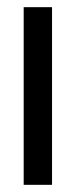

<svg xmlns="http://www.w3.org/2000/svg" viewBox="-20 -515 208 535"><path d="M125 -495V0H46V-495Z"/></svg>

Font: Moniqa SemBd Narrow Display
Style: Regular
Weight: 600
Width: 4
Designer: Rajesh Rajput
Foundry: Rajesh Rajput
Version: Version 1.000